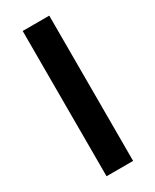

<svg xmlns="http://www.w3.org/2000/svg" viewBox="-185 -756 653 807"><g transform="rotate(-30 142.0 -352.5)"><path d="M78 0V-705H207V0Z"/></g></svg>

Font: Mulish ExtraLight
Style: Bold
Weight: 700
Version: Version 3.603